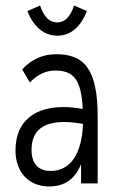

<svg xmlns="http://www.w3.org/2000/svg" viewBox="-20 -663 415 694"><path d="M248 -643C234 -603 215 -582 187 -582C160 -582 139 -600 125 -643L79 -623C102 -564 141 -534 187 -534C234 -534 271 -564 294 -623ZM158 11C198 11 247 -3 273 -70V0H333V-243C333 -419 280 -467 183 -467C135 -467 94 -449 60 -412L88 -365C116 -394 146 -408 179 -408C246 -408 274 -376 279 -269C253 -274 230 -276 209 -276C111 -276 36 -230 36 -119C36 -45 80 11 158 11ZM94 -121C94 -195 141 -222 213 -222C234 -222 257 -219 280 -215C276 -105 233 -45 163 -45C124 -45 94 -66 94 -121Z"/></svg>

Font: Inconsolata Condensed Thin
Style: Regular
Weight: 100
Width: 3
Monospace: yes
Designer: Raph Levien, Cyreal, Brenton Simpson
Foundry: Raph Levien, Cyreal, Google
Version: Version 3.100